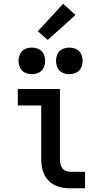

<svg xmlns="http://www.w3.org/2000/svg" viewBox="-20 -1005 540 1025"><path d="M354 0Q334 0 313 -3.5Q292 -7 273.5 -16Q255 -25 240 -40Q225 -55 216 -74Q207 -93 203.5 -113.5Q200 -134 200 -155V-442H75V-530H300V-155Q300 -142 302.5 -130Q305 -118 312 -108Q319 -98 330.5 -93Q342 -88 354 -88H434V0ZM350 -609Q336 -609 322 -613.5Q308 -618 298 -628Q288 -638 283.5 -652Q279 -666 279 -680Q279 -694 283.5 -708Q288 -722 298 -732Q308 -742 322 -746.5Q336 -751 350 -751Q364 -751 378 -746.5Q392 -742 402 -732Q412 -722 416.5 -708Q421 -694 421 -680Q421 -666 416.5 -652Q412 -638 402 -628Q392 -618 378 -613.5Q364 -609 350 -609ZM150 -609Q136 -609 122 -613.5Q108 -618 98 -628Q88 -638 83.5 -652Q79 -666 79 -680Q79 -694 83.5 -708Q88 -722 98 -732Q108 -742 122 -746.5Q136 -751 150 -751Q164 -751 178 -746.5Q192 -742 202 -732Q212 -722 216.5 -708Q221 -694 221 -680Q221 -666 216.5 -652Q212 -638 202 -628Q192 -618 178 -613.5Q164 -609 150 -609ZM235 -792 182 -838 317 -985 383 -925Z"/></svg>

Font: Iosevka Slab Semibold
Style: Regular
Weight: 600
Monospace: yes
Designer: Belleve Invis
Foundry: Belleve Invis
Version: Version 11.1.1; ttfautohint (v1.8.3)